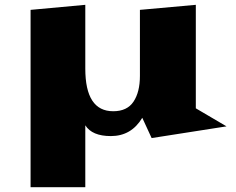

<svg xmlns="http://www.w3.org/2000/svg" viewBox="-20 -567 983 800"><path d="M107.4 212.9V-525.9L335.4 -546.9V-281.2Q335.4 -103.5 451.7 -103.5Q509.8 -103.5 536.4 -143.6Q563 -183.6 563 -250.5V-525.9L795.9 -546.9V-115.7L923.8 -40.5L611.8 8.3L572.8 -76.2Q527.3 0 441.9 0Q363.8 0 335.4 -44.9V212.9Z"/></svg>

Font: Goblin
Style: Regular
Weight: 400
Designer: Riccardo De Franceschi
Foundry: Sorkin Type Co.
Version: Version 1.001